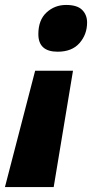

<svg xmlns="http://www.w3.org/2000/svg" viewBox="-79 -584 374 776"><path d="M273 -493Q273 -524 253 -544Q233 -564 188 -564Q142 -564 109 -533.5Q76 -503 76 -446Q76 -375 154 -375Q212 -375 242.5 -410Q273 -445 273 -493ZM138 172 216 -298H63L-59 172Z"/></svg>

Font: Noto Sans Display SemiCondensed Black
Style: Italic
Weight: 900
Width: 4
Designer: Monotype Design team
Foundry: Monotype Imaging Inc.
Version: 1.000